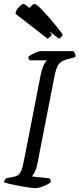

<svg xmlns="http://www.w3.org/2000/svg" viewBox="-28 -967 408 987"><path d="M151 0Q144 0 128.5 -2Q113 -4 93 -7.5Q73 -11 52.5 -15Q32 -19 16 -23Q0 -27 -8 -30Q-6 -38 -2 -43.5Q2 -49 6 -52L33 -56Q51 -59 62 -65Q73 -71 81 -89.5Q89 -108 96 -146L181 -582Q190 -621 199.5 -637.5Q209 -654 212 -657H125Q122 -660 120 -664.5Q118 -669 117 -675Q124 -681 136.5 -687.5Q149 -694 161.5 -699Q174 -704 180 -704H349Q353 -700 357 -692.5Q361 -685 360 -674L314 -661Q284 -653 272 -634Q260 -615 252 -575L164 -124Q160 -101 151.5 -84.5Q143 -68 136 -60L228 -50Q229 -49 231 -43Q233 -37 233 -30Q217 -18 193.5 -9Q170 0 151 0ZM217 -768 52 -896Q53 -909 61 -920.5Q69 -932 78.5 -939.5Q88 -947 92 -947Q99 -947 121.5 -927.5Q144 -908 175 -872.5Q206 -837 238 -789Q236 -783 229 -777Q222 -771 217 -768ZM275 -768 110 -896Q112 -908 119 -919.5Q126 -931 135.5 -939Q145 -947 151 -947Q157 -947 177.5 -927Q198 -907 229 -871.5Q260 -836 295 -789Q294 -786 288.5 -779Q283 -772 275 -768Z"/></svg>

Font: Texturina Medium 12pt ExtraLight
Style: Italic
Weight: 250
Italic angle: -11°
Version: Version 1.002